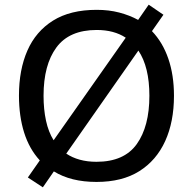

<svg xmlns="http://www.w3.org/2000/svg" viewBox="-20 -767 823 820"><path d="M723 -358Q723 -247 685.5 -164.5Q648 -82 575 -36Q502 10 392 10Q283 10 210 -35L163 33L99 -9L150 -82Q105 -131 83 -201Q61 -271 61 -359Q61 -469 97 -551Q133 -633 206.5 -679Q280 -725 393 -725Q445 -725 489 -713.5Q533 -702 570 -682L615 -747L678 -704L629 -634Q675 -586 699 -516Q723 -446 723 -358ZM618 -358Q618 -481 571 -551L263 -111Q288 -94 320.5 -85Q353 -76 392 -76Q510 -76 564 -151.5Q618 -227 618 -358ZM166 -358Q166 -300 176.5 -251.5Q187 -203 209 -168L517 -606Q467 -639 393 -639Q276 -639 221 -564.5Q166 -490 166 -358Z"/></svg>

Font: Noto Sans Sundanese Medium
Style: Regular
Weight: 500
Version: Version 2.003